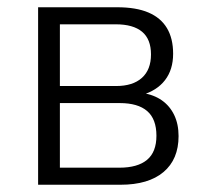

<svg xmlns="http://www.w3.org/2000/svg" viewBox="-20 -509 566 529"><path d="M85 0V-489H303Q355 -489 389 -474.5Q423 -460 440 -431.5Q457 -403 457 -361Q457 -317 434.5 -288Q412 -259 370 -247L372 -253Q404 -248 426 -232.5Q448 -217 460 -192Q472 -167 472 -134Q472 -70 430.5 -35Q389 0 312 0ZM145 -47H309Q359 -47 385 -68.5Q411 -90 411 -135Q411 -181 385.5 -203Q360 -225 310 -225H145ZM145 -272H300Q346 -272 371 -294.5Q396 -317 396 -359Q396 -401 371.5 -421.5Q347 -442 299 -442H145Z"/></svg>

Font: Nunito Sans 10pt SemiCondensed Light
Style: Regular
Weight: 300
Width: 4
Designer: Vernon Adams
Foundry: Vernon Adams
Version: Version 3.101;gftools[0.9.27]